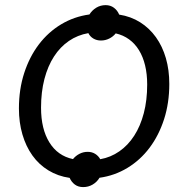

<svg xmlns="http://www.w3.org/2000/svg" viewBox="-20 -703 694 763"><path d="M55.2 -272Q55.2 -348.1 76.2 -412.8Q97.2 -477.5 134.5 -526.6Q171.9 -575.7 223.1 -606.4Q274.4 -637.2 335.4 -645.5Q345.7 -662.1 362.5 -672.4Q379.4 -682.6 399.9 -682.6Q418.9 -682.6 432.9 -672.1Q446.8 -661.6 453.6 -645Q500 -637.7 536.9 -614.5Q573.7 -591.3 599.6 -555.2Q625.5 -519 639.2 -471.9Q652.8 -424.8 652.8 -369.6Q652.8 -293.9 632.1 -229.5Q611.3 -165 574.5 -116Q537.6 -66.9 486.6 -35.9Q435.5 -4.9 375.5 3.4Q365.2 20.5 348.1 30.5Q331.1 40.5 310.5 40.5Q291 40.5 277.3 30.3Q263.7 20 256.8 3.9Q210 -2.9 172.4 -25.9Q134.8 -48.8 108.9 -85Q83 -121.1 69.1 -168.7Q55.2 -216.3 55.2 -272ZM143.1 -274.9Q143.1 -190.4 176.3 -137Q209.5 -83.5 270 -70.8Q280.8 -84 295.9 -91.8Q311 -99.6 328.6 -99.6Q345.2 -99.6 358.2 -91.6Q371.1 -83.5 378.4 -70.3Q419.9 -77.6 454.3 -101.6Q488.8 -125.5 513.4 -163.8Q538.1 -202.1 551.5 -253.4Q564.9 -304.7 564.9 -367.2Q564.9 -408.7 556.6 -443.1Q548.3 -477.5 532.2 -503.7Q516.1 -529.8 492.9 -546.6Q469.7 -563.5 439.9 -570.3Q429.2 -557.1 413.8 -549.6Q398.4 -542 381.3 -542Q364.3 -542 351.1 -549.8Q337.9 -557.6 331.1 -571.3Q288.6 -564 253.9 -540.3Q219.2 -516.6 194.6 -478.5Q169.9 -440.4 156.5 -388.9Q143.1 -337.4 143.1 -274.9Z"/></svg>

Font: Carlito
Style: Italic
Weight: 400
Italic angle: -7°
Designer: Lukasz Dziedzic
Foundry: tyPoland Lukasz Dziedzic
Version: Version 1.104